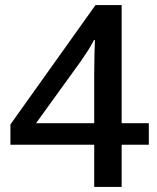

<svg xmlns="http://www.w3.org/2000/svg" viewBox="-20 -736 618 756"><path d="M566 -166H459V0H351V-166H21V-246L356 -716H459V-251H566ZM351 -445Q351 -466 351.5 -486Q352 -506 352 -523Q352 -540 353 -554Q354 -568 354 -578H350Q337 -554 327 -538Q317 -522 299 -496L122 -251H351Z"/></svg>

Font: Noto Sans Hebrew Thin Medium
Style: Regular
Weight: 500
Version: Version 3.001